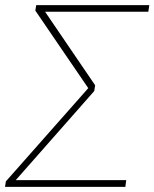

<svg xmlns="http://www.w3.org/2000/svg" viewBox="-43 -731 604 751"><path d="M325.7 -375 18.6 -26.4H450.7L447.3 0H-23.4L-20 -21.5L302.2 -386.2L95.2 -689.5L98.6 -710.9H115.7L116.2 -709.5V-710.9H541L537.1 -685.1H133.3L329.1 -397.5Z"/></svg>

Font: Roboto Thin
Style: Italic
Weight: 250
Italic angle: -12°
Designer: Google
Version: Version 2.134; 2016